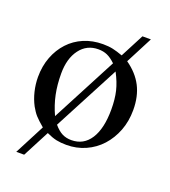

<svg xmlns="http://www.w3.org/2000/svg" viewBox="-135 -713 829 937"><g transform="rotate(20 279.0 -244.0)"><path d="M415 -474.6Q470.7 -435.5 497.6 -383.3Q524.4 -331.1 524.4 -260.7Q524.4 -202.1 505.4 -152.8Q486.3 -103.5 453.1 -66.9Q419.9 -30.3 374 -9.8Q328.1 10.7 275.4 10.7Q246.1 10.7 223.1 5.9Q200.2 1 170.9 -12.7L98.6 126H57.6L138.7 -30.3Q124 -43 113.3 -52.7Q102.5 -62.5 94.2 -71.8Q85.9 -81.1 79.6 -90.8Q73.2 -100.6 66.4 -112.3Q49.8 -143.6 41 -180.2Q32.2 -216.8 32.2 -253.9Q32.2 -310.5 50.3 -357.9Q68.4 -405.3 100.6 -439.9Q132.8 -474.6 177.7 -493.7Q222.7 -512.7 276.4 -512.7Q305.7 -512.7 328.1 -507.8Q350.6 -502.9 379.9 -492.2L443.4 -614.3H487.3ZM199.2 -66.4Q220.7 -41 241.7 -30.3Q262.7 -19.5 290 -19.5Q353.5 -19.5 388.2 -73.7Q422.9 -127.9 422.9 -226.6Q422.9 -280.3 413.1 -321.3Q403.3 -362.3 378.9 -408.2ZM353.5 -441.4Q331.1 -462.9 310.5 -472.2Q290 -481.4 263.7 -481.4Q204.1 -481.4 168.5 -434.1Q132.8 -386.7 132.8 -308.6Q132.8 -250 143.1 -200.7Q153.3 -151.4 175.8 -102.5Z"/></g></svg>

Font: Jomolhari
Style: Regular
Weight: 400
Designer: Christopher J. Fynn
Foundry: Christopher  J.  Fynn (Karma Drubgy¸ Tenzin).
Version: Version 1.000